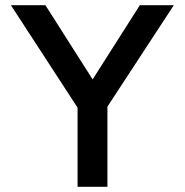

<svg xmlns="http://www.w3.org/2000/svg" viewBox="-20 -720 712 740"><path d="M279 0V-305L22 -700H155L337 -414L519 -700H650L394 -309V0Z"/></svg>

Font: Outfit Medium
Style: Regular
Weight: 500
Designer: Rodrigo Fuenzalida
Foundry: fragTYPE
Version: Version 1.100; ttfautohint (v1.8.4.7-5d5b);gftools[0.9.27]